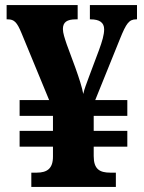

<svg xmlns="http://www.w3.org/2000/svg" viewBox="-20 -734 567 754"><path d="M103 0H435V-56H413C371 -56 348 -70 348 -121V-158H480V-220H348V-279H480V-341H354L451 -581C476 -643 487 -658 515 -658H518V-714H333V-658H336C370 -658 389 -646 389 -619C389 -597 381 -571 369 -538L330 -434C320 -406 311 -385 307 -365C302 -392 291 -426 276 -468L242 -560C234 -584 227 -604 227 -620C227 -647 243 -658 278 -658H285V-714H6V-658H11C36 -658 47 -646 64 -605L173 -341H57V-279H188V-220H57V-158H188V-119C188 -72 165 -56 124 -56H103Z"/></svg>

Font: Noto Serif Tamil SemiCondensed ExtraBold
Style: Regular
Weight: 800
Width: 4
Designer: Indian Type Foundry, Tom Grace, and the Monotype Design Team
Foundry: Monotype Imaging Inc.
Version: Version 2.004